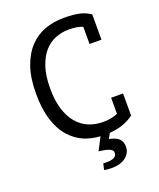

<svg xmlns="http://www.w3.org/2000/svg" viewBox="-165 -812 930 1121"><g transform="rotate(-20 300.0 -252.0)"><path d="M458 -624Q441 -631 420.5 -634.5Q400 -638 371 -638Q330 -638 290.5 -623Q251 -608 220.5 -574Q190 -540 171.5 -485Q153 -430 153 -350Q153 -278 169.5 -224Q186 -170 215.5 -134Q245 -98 286.5 -80Q328 -62 379 -62Q405 -62 427.5 -66.5Q450 -71 469 -79V-179H543V-44L544 -42Q514 -19 468 -3Q435 7 392 11L374 43Q416 51 434.5 69Q453 87 453 118Q453 157 421 182.5Q389 208 331 208Q320 208 309 207Q298 206 286 204L295 165Q301 166 306 166H316Q338 166 350.5 162Q363 158 369.5 152.5Q376 147 377.5 140Q379 133 379 127Q379 99 293 90L334 11Q284 8 239 -9Q186 -31 147 -75Q108 -119 86.5 -187.5Q65 -256 65 -350Q65 -448 89 -516.5Q113 -585 154 -628.5Q195 -672 249.5 -692Q304 -712 366 -712Q400 -712 425 -709.5Q450 -707 469 -702.5Q488 -698 502.5 -691Q517 -684 531 -675H532V-517H458Z"/></g></svg>

Font: PT Mono
Style: Regular
Weight: 400
Monospace: yes
Designer: A.Korolkova, I.Chaeva
Foundry: ParaType Ltd
Version: Version 1.001W OFL